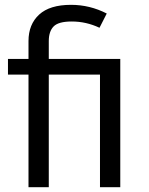

<svg xmlns="http://www.w3.org/2000/svg" viewBox="-20 -775 617 795"><path d="M274 -755Q352 -755 422 -719L392 -660Q337 -686 277 -686Q222 -686 202 -665.5Q182 -645 182 -605V-531H478V0H394V-466H182V0H98V-466H13V-531H98V-605Q98 -674 142 -714.5Q186 -755 274 -755Z"/></svg>

Font: Sedus Text
Style: Regular
Weight: 400
Designer: TypeMates
Foundry: TypeMates, Runge Thomsen GbR
Version: Version 4.202;PS 004.202;hotconv 1.0.88;makeotf.lib2.5.64775